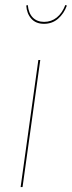

<svg xmlns="http://www.w3.org/2000/svg" viewBox="-20 -762 292 782"><path d="M86.9 -739.7 93.3 -741.2Q96.2 -708.5 113.5 -690.7Q130.9 -672.9 159.7 -672.9Q189 -672.9 211.2 -690.7Q233.4 -708.5 246.1 -741.7L252.4 -739.3Q240.2 -706.1 216.3 -685.5Q192.4 -665 159.2 -665Q126 -665 107.4 -686Q88.9 -707 86.9 -739.7ZM144 -517.6 71.8 0H64L136.2 -517.6Z"/></svg>

Font: Fira Sans Compressed Eight
Style: Italic
Weight: 100
Width: 3
Italic angle: -8°
Designer: Carrois Corporate & Edenspiekermann AG
Foundry: Carrois Corporate GbR & Edenspiekermann AG
Version: Version 4.203;PS 004.203;hotconv 1.0.88;makeotf.lib2.5.64775